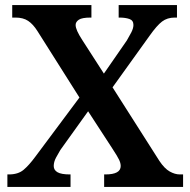

<svg xmlns="http://www.w3.org/2000/svg" viewBox="-20 -734 748 754"><path d="M9 0V-49H15Q51 -49 72.5 -67Q94 -85 119 -119L292 -351L127 -612Q110 -639 90.5 -652Q71 -665 41 -665H28V-714H339V-665H336Q302 -665 289.5 -656.5Q277 -648 277 -636Q277 -626 283.5 -611.5Q290 -597 303 -577L388 -445L478 -575Q487 -590 495.5 -606.5Q504 -623 504 -636Q504 -654 488 -659.5Q472 -665 449 -665H446V-714H675V-665H666Q637 -665 616.5 -649.5Q596 -634 567 -593L422 -391L606 -102Q626 -72 646.5 -60.5Q667 -49 686 -49H699V0H389V-49H394Q454 -49 454 -82Q454 -93 448 -106Q442 -119 421 -151L326 -297L217 -145Q209 -132 200 -115Q191 -98 191 -82Q191 -66 206 -57.5Q221 -49 254 -49H257V0Z"/></svg>

Font: Noto Naskh Arabic SemiBold
Style: Regular
Weight: 600
Designer: Monotype Design Team, David Williams, Mohamad Dakak and Nizar Qandah
Foundry: Monotype Imaging Inc.
Version: Version 2.016